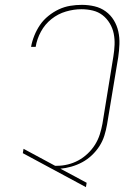

<svg xmlns="http://www.w3.org/2000/svg" viewBox="-20 -763 540 791"><path d="M334 8 74 -132 77 -150 207 -80H215Q237 -80 259.5 -85.5Q282 -91 302.5 -102Q323 -113 341 -130Q359 -147 371.5 -167Q384 -187 391 -209Q398 -231 402 -253L447 -530Q451 -554 452 -578Q453 -602 448.5 -624.5Q444 -647 432 -667Q420 -687 402.5 -700.5Q385 -714 362.5 -719.5Q340 -725 315 -725Q284 -725 251.5 -715.5Q219 -706 192 -684.5Q165 -663 148.5 -632.5Q132 -602 127 -570H108Q112 -593 121.5 -616.5Q131 -640 145 -660.5Q159 -681 179.5 -697.5Q200 -714 222.5 -724.5Q245 -735 269 -739Q293 -743 317 -743Q344 -743 369.5 -737Q395 -731 415.5 -716Q436 -701 449 -679.5Q462 -658 467.5 -633Q473 -608 472 -581Q471 -554 467 -527L421 -250Q417 -227 410 -204.5Q403 -182 390 -161.5Q377 -141 358.5 -123.5Q340 -106 318.5 -94.5Q297 -83 274 -76.5Q251 -70 229 -68L337 -10Z"/></svg>

Font: Iosevka Thin Oblique
Style: Regular
Weight: 100
Italic angle: -9°
Monospace: yes
Designer: Belleve Invis
Foundry: Belleve Invis
Version: Version 32.5.0; ttfautohint (v1.8.4)